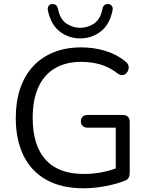

<svg xmlns="http://www.w3.org/2000/svg" viewBox="-20 -957 766 985"><path d="M408.6 8.9Q295.8 8.9 218.2 -34.3Q140.7 -77.5 100.8 -158.5Q60.9 -239.5 60.9 -352.1Q60.9 -436.1 83.5 -502.8Q106.2 -569.5 149.5 -616.5Q192.8 -663.5 255.3 -688.7Q317.8 -713.9 397 -713.9Q460.4 -713.9 519.3 -696.5Q578.2 -679 624.5 -640.6Q635.6 -632.3 638.7 -621.3Q641.9 -610.3 638.6 -599.4Q635.4 -588.5 627.6 -580.7Q619.8 -573 608.6 -571.8Q597.4 -570.7 584.8 -579Q544.2 -611.1 498 -625.3Q451.9 -639.6 396.4 -639.6Q316.1 -639.6 260.3 -605.8Q204.5 -572.1 176.1 -507.9Q147.7 -443.7 147.7 -352.1Q147.7 -211.6 213.6 -138Q279.5 -64.5 410.9 -64.5Q459.3 -64.5 505.1 -73.8Q550.9 -83.1 592 -99.8L573.9 -52.9V-301.9H430.5Q413.5 -301.9 404.2 -310.9Q394.9 -320 394.9 -335.1Q394.9 -350.6 404.2 -358.9Q413.5 -367.2 430.5 -367.2H609.8Q626.9 -367.2 636.1 -358Q645.4 -348.7 645.4 -331.7V-70.6Q645.4 -56 640.1 -45.8Q634.7 -35.6 622.6 -30.7Q581.3 -13.7 522.7 -2.4Q464.1 8.9 408.6 8.9ZM391.5 -760Q332.3 -760 286.6 -795.3Q241 -830.6 225.6 -903.6Q222.7 -917.8 229.8 -926.8Q236.9 -935.8 247.2 -936.3Q255.9 -937.2 262 -934.1Q268.1 -930.9 271.8 -925.7Q275.4 -920.6 276.9 -913.7Q287.4 -858.9 320.3 -836.6Q353.2 -814.3 391.5 -814.3Q430.2 -814.3 463.1 -836.6Q496 -858.9 506 -913.7Q507.5 -920.6 511.1 -925.7Q514.8 -930.9 521.2 -934.1Q527.5 -937.2 535.7 -936.3Q546 -935.8 553.4 -926.8Q560.7 -917.8 557.3 -903.6Q542.4 -830.6 496.5 -795.3Q450.6 -760 391.5 -760Z"/></svg>

Font: Nunito ExtraLight
Style: Regular
Weight: 200
Designer: Vernon Adams
Foundry: Vernon Adams
Version: Version 3.602